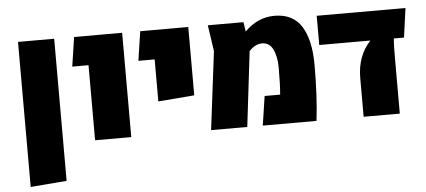

<svg xmlns="http://www.w3.org/2000/svg" viewBox="-53 -708 2322 1047"><g transform="rotate(-5 1108.0 -184.0)"><path d="M75 -571H273V207L75 223Z M447 -411H358L382 -571H645V0H447Z M809 -411H720L744 -571H1007V-197L809 -181Z M1675 -305Q1675 -132 1659 0H1365L1389 -160H1474Q1479 -215 1479 -306Q1479 -368 1459.5 -407.5Q1440 -447 1400 -447Q1362 -447 1329 -411L1280 0H1082L1135 -428L1114 -571H1309L1317 -519Q1388 -591 1480 -591Q1581 -591 1628 -516.5Q1675 -442 1675 -305Z M2174 -411H2118Q2115 -380 2115 -300V0H1917V-212Q1917 -333 1990 -411H1710V-571H2196Z"/></g></svg>

Font: FiraGO Heavy
Style: Regular
Weight: 900
Designer: bBox Type
Foundry: bBox Type GmbH
Version: Version 1.001